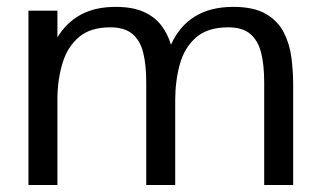

<svg xmlns="http://www.w3.org/2000/svg" viewBox="-20 -530 918 550"><path d="M61.5 0V-499.5H144.5V-422.9Q169.9 -465.3 211.2 -487.8Q252.4 -510.3 311 -510.3Q360.4 -510.3 392.1 -495.8Q423.8 -481.4 442.4 -456.8Q460.9 -432.1 469.7 -401.9Q493.7 -455.1 538.1 -482.7Q582.5 -510.3 648.4 -510.3Q707.5 -510.3 741.9 -490Q776.4 -469.7 793.2 -436.5Q810.1 -403.3 814.9 -364Q819.8 -324.7 819.8 -287.1V0H736.8V-294.4Q736.8 -344.7 727.8 -379.6Q718.8 -414.6 696.5 -433.1Q674.3 -451.7 633.8 -451.7Q574.7 -451.7 541.5 -422.6Q508.3 -393.6 495.1 -345.9Q481.9 -298.3 481.9 -241.7V0H398.9V-294.4Q398.9 -344.7 390.1 -379.6Q381.3 -414.6 358.9 -433.1Q336.4 -451.7 295.9 -451.7Q239.3 -451.7 206.5 -424.1Q173.8 -396.5 159.7 -351.1Q145.5 -305.7 144.5 -252V0Z"/></svg>

Font: Pontano Sans
Style: Regular
Weight: 400
Designer: Vernon Adams
Foundry: Vernon Adams
Version: Version 2.001